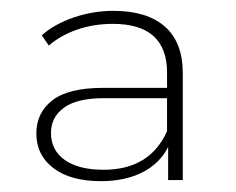

<svg xmlns="http://www.w3.org/2000/svg" viewBox="-20 -765 436 354"><path d="M317 -630V-433H290V-494Q275 -464 243 -447.5Q211 -431 166 -431Q110 -431 78.5 -455Q47 -479 47 -519Q47 -557 76.5 -580Q106 -603 170 -603H288V-631Q288 -721 188 -721Q153 -721 122.5 -710.5Q92 -700 70 -681L57 -700Q81 -721 116.5 -733Q152 -745 189 -745Q251 -745 284 -716Q317 -687 317 -630ZM288 -523V-584H172Q122 -584 98 -566.5Q74 -549 74 -520Q74 -488 99.5 -470Q125 -452 171 -452Q256 -452 288 -523Z"/></svg>

Font: Montserrat Alternates ExLight
Style: Regular
Weight: 275
Designer: Julieta Ulanovsky
Foundry: Julieta Ulanovsky
Version: Version 7.200